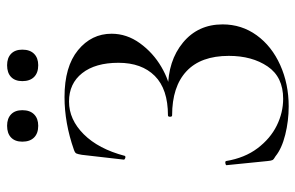

<svg xmlns="http://www.w3.org/2000/svg" viewBox="-170 -672 854 555"><g transform="rotate(-90 257.5 -395.0)"><path d="M373 -161Q373 -242 328.5 -283.5Q284 -325 201 -325Q197 -325 197 -331Q197 -337 201 -337Q277 -337 315 -375Q353 -413 353 -480Q353 -547 323 -585Q293 -623 241 -623Q189 -623 146.5 -580.5Q104 -538 84 -462Q84 -460 80 -460Q78 -460 75.5 -461.5Q73 -463 73 -464L87 -586Q89 -598 91 -602Q93 -606 102 -609Q179 -636 254 -636Q342 -636 389.5 -597Q437 -558 437 -500Q437 -456 409.5 -418Q382 -380 341 -356Q300 -332 263 -329L277 -337Q359 -337 411.5 -293.5Q464 -250 464 -179Q464 -124 432.5 -80.5Q401 -37 346.5 -12.5Q292 12 227 12Q185 12 145 2Q105 -8 83 -26Q74 -31 72 -34.5Q70 -38 69 -49L57 -168Q57 -170 62.5 -171Q68 -172 69 -169Q78 -115 106 -78Q134 -41 171.5 -22.5Q209 -4 249 -4Q312 -4 342.5 -49Q373 -94 373 -161ZM125 -758Q125 -779 137 -790.5Q149 -802 171 -802Q192 -802 204 -790.5Q216 -779 216 -758Q216 -736 204 -724Q192 -712 171 -712Q149 -712 137 -724Q125 -736 125 -758ZM300 -758Q300 -779 312 -790.5Q324 -802 346 -802Q367 -802 379 -790.5Q391 -779 391 -758Q391 -736 379 -724Q367 -712 346 -712Q324 -712 312 -724Q300 -736 300 -758Z"/></g></svg>

Font: Cormorant Infant Medium
Style: Regular
Weight: 500
Designer: Christian Thalmann (Catharsis Fonts)
Foundry: Catharsis Fonts
Version: Version 4.000